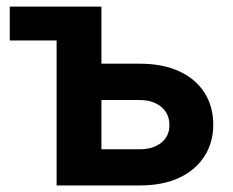

<svg xmlns="http://www.w3.org/2000/svg" viewBox="-20 -566 712 586"><path d="M9.8 -442.4V-545.9H202.6V-442.4ZM244.6 -371.6H406.2Q477.5 -371.6 527.6 -348.1Q577.6 -324.7 604.2 -283Q630.9 -241.2 630.9 -185.5Q630.9 -131.3 604.2 -89.4Q577.6 -47.4 527.6 -23.7Q477.5 0 406.2 0H152.8V-545.9H289.6V-110.4H406.2Q447.3 -110.4 472.2 -130.4Q497.1 -150.4 497.1 -184.1Q497.1 -218.8 472.2 -239.7Q447.3 -260.7 406.2 -260.7H244.6Z"/></svg>

Font: Inter Cardless
Style: Bold
Weight: 700
Designer: Rasmus Andersson
Foundry: rsms
Version: Version 4.001;git-9221beed3